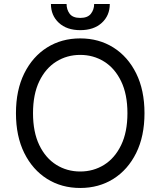

<svg xmlns="http://www.w3.org/2000/svg" viewBox="-20 -929 801 959"><path d="M380.7 -778.4Q313.6 -778.4 274 -815Q234.4 -851.6 234.4 -909.1H312.5Q312.5 -881.4 327.9 -860.4Q343.4 -839.5 380.7 -839.5Q418 -839.5 434.1 -860.4Q450.3 -881.4 450.3 -909.1H528.4Q528.4 -851.6 488.6 -815Q448.9 -778.4 380.7 -778.4ZM380.7 9.9Q287.6 9.9 215.2 -35.5Q142.8 -81 101.2 -164.8Q59.7 -248.6 59.7 -363.6Q59.7 -478.7 101.2 -562.5Q142.8 -646.3 215.2 -691.8Q287.6 -737.2 380.7 -737.2Q473.7 -737.2 546.2 -691.8Q618.6 -646.3 660.2 -562.5Q701.7 -478.7 701.7 -363.6Q701.7 -248.6 660.2 -164.8Q618.6 -81 546.2 -35.5Q473.7 9.9 380.7 9.9ZM380.7 -72.4Q446.7 -72.4 500.2 -105.8Q553.6 -139.2 585 -204.2Q616.5 -269.2 616.5 -363.6Q616.5 -458.1 585 -523.1Q553.6 -588.1 500.2 -621.4Q446.7 -654.8 380.7 -654.8Q314.6 -654.8 261.2 -621.4Q207.7 -588.1 176.3 -523.1Q144.9 -458.1 144.9 -363.6Q144.9 -269.2 176.3 -204.2Q207.7 -139.2 261.2 -105.8Q314.6 -72.4 380.7 -72.4Z"/></svg>

Font: Linik Sans
Style: Regular
Weight: 400
Designer: Rasmus Andersson (font), Marc Monis (original base), Kil Hyung-jin (Pretendard portions), Cristiano Sobral (main changes
Foundry: rsms
Version: Version 3.018;May 31, 2022;FontCreator 14.0.0.2814 64-bit; t